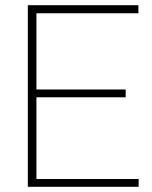

<svg xmlns="http://www.w3.org/2000/svg" viewBox="-20 -718 583 738"><path d="M87 -698H512V-667H120V-374H463V-344H120V-30H513V0H87Z"/></svg>

Font: Freesentation 1 Thin
Style: Regular
Weight: 250
Designer: glyphs from Roboto by Christian Robertson / Hangul glyphs from Noto Sans CJK(Source Han Sans) by Jang Soo-young and Kang
Foundry: PT&
Version: Version 2.001